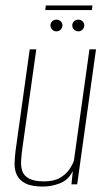

<svg xmlns="http://www.w3.org/2000/svg" viewBox="-20 -676 402 704"><path d="M138 8Q96 8 73.5 -3.5Q51 -15 42 -34Q33 -53 33.5 -76Q34 -99 37 -123L89 -495H113L62 -132Q59 -110 57.5 -88.5Q56 -67 61.5 -49.5Q67 -32 86 -21.5Q105 -11 142 -11Q178 -11 200 -24Q222 -37 234 -54.5Q246 -72 251 -87L308 -495H332L263 0H242L247 -49Q231 -16 200 -4Q169 8 138 8ZM187 -561Q178 -561 171.5 -567.5Q165 -574 165 -583Q165 -592 171.5 -598Q178 -604 187 -604Q196 -604 202.5 -598Q209 -592 209 -583Q209 -574 202.5 -567.5Q196 -561 187 -561ZM267 -561Q258 -561 251.5 -567.5Q245 -574 245 -583Q245 -592 251.5 -598Q258 -604 267 -604Q276 -604 282.5 -598Q289 -592 289 -583Q289 -574 282.5 -567.5Q276 -561 267 -561ZM146 -639 148 -656H319L317 -639Z"/></svg>

Font: Alumni Sans SC Thin
Style: Italic
Weight: 100
Italic angle: -8°
Designer: Robert E. Leuschke
Foundry: Robert E. Leuschke
Version: Version 1.016